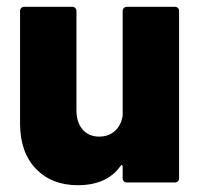

<svg xmlns="http://www.w3.org/2000/svg" viewBox="-20 -537 589 565"><path d="M39 -174V-505Q39 -510 42.5 -513.5Q46 -517 51 -517H193Q198 -517 201.5 -513.5Q205 -510 205 -505V-212Q205 -177 223 -156Q241 -135 272 -135Q300 -135 318.5 -152Q337 -169 341 -197V-505Q341 -510 344.5 -513.5Q348 -517 353 -517H495Q500 -517 503.5 -513.5Q507 -510 507 -505V-12Q507 -7 503.5 -3.5Q500 0 495 0H353Q348 0 344.5 -3.5Q341 -7 341 -12V-47Q341 -50 339 -51Q337 -52 335 -49Q295 8 209 8Q132 8 85.5 -40.5Q39 -89 39 -174Z"/></svg>

Font: Barlow GEO ExtraBold
Style: Regular
Weight: 800
Designer: Jeremy Tribby
Foundry: Tribby Type
Version: Version 1.408